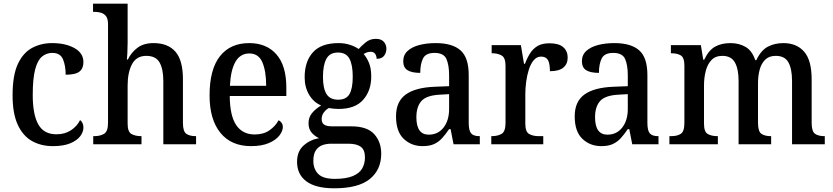

<svg xmlns="http://www.w3.org/2000/svg" viewBox="-20 -780 4504 1038"><path d="M266 10Q202 10 153 -17.5Q104 -45 76 -105.5Q48 -166 48 -265Q48 -373 76.5 -434Q105 -495 153.5 -521Q202 -547 262 -547Q334 -547 382.5 -520Q431 -493 431 -444Q431 -410 409.5 -393Q388 -376 335 -376Q335 -425 320.5 -459.5Q306 -494 263 -494Q231 -494 207 -474Q183 -454 170 -404.5Q157 -355 157 -266Q157 -161 187 -107.5Q217 -54 285 -54Q331 -54 364 -76Q397 -98 413 -131Q431 -117 431 -90Q431 -67 414 -44Q397 -21 360.5 -5.5Q324 10 266 10Z M484 0V-44H491Q521 -44 542.5 -56.5Q564 -69 564 -116V-649Q564 -678 553.5 -692Q543 -706 526.5 -711Q510 -716 492 -716H483V-760H670V-549Q670 -521 668.5 -492.5Q667 -464 666 -458H671Q690 -497 723.5 -522Q757 -547 810 -547Q888 -547 928.5 -500.5Q969 -454 969 -351V-116Q969 -69 987.5 -56.5Q1006 -44 1037 -44H1040V0H863V-342Q863 -407 842.5 -442.5Q822 -478 771 -478Q718 -478 694 -433.5Q670 -389 670 -318V-111Q670 -67 691 -55.5Q712 -44 742 -44H745V0Z M1337 10Q1230 10 1171.5 -62Q1113 -134 1113 -264Q1113 -405 1169 -476Q1225 -547 1327 -547Q1421 -547 1474.5 -486Q1528 -425 1528 -306V-261H1222Q1223 -153 1257.5 -103Q1292 -53 1357 -53Q1405 -53 1437.5 -76Q1470 -99 1486 -130Q1495 -126 1502 -116.5Q1509 -107 1509 -93Q1509 -72 1491 -48Q1473 -24 1434.5 -7Q1396 10 1337 10ZM1419 -316Q1419 -395 1398.5 -443Q1378 -491 1328 -491Q1279 -491 1253 -446Q1227 -401 1223 -316Z M1787 238Q1687 238 1636.5 200.5Q1586 163 1586 95Q1586 38 1621.5 6.5Q1657 -25 1705 -33Q1684 -42 1666 -61.5Q1648 -81 1648 -114Q1648 -145 1666 -167.5Q1684 -190 1716 -210Q1675 -227 1651 -268Q1627 -309 1627 -362Q1627 -448 1672 -497.5Q1717 -547 1810 -547Q1844 -547 1872.5 -537.5Q1901 -528 1919 -515Q1933 -531 1956.5 -550.5Q1980 -570 2012 -570Q2041 -570 2055 -554Q2069 -538 2069 -517Q2069 -495 2056.5 -478.5Q2044 -462 2016 -462Q2016 -478 2008 -489Q2000 -500 1984 -500Q1972 -500 1963 -496.5Q1954 -493 1946 -488Q1964 -467 1975.5 -438.5Q1987 -410 1987 -366Q1987 -290 1943.5 -240.5Q1900 -191 1810 -191Q1799 -191 1783 -192.5Q1767 -194 1758 -196Q1743 -188 1731 -172.5Q1719 -157 1719 -136Q1719 -116 1732 -106.5Q1745 -97 1776 -97H1879Q1965 -97 2003 -55Q2041 -13 2041 51Q2041 138 1979 188Q1917 238 1787 238ZM1808 -241Q1852 -241 1869.5 -271.5Q1887 -302 1887 -365Q1887 -430 1869 -463Q1851 -496 1807 -496Q1763 -496 1744.5 -462Q1726 -428 1726 -364Q1726 -303 1745 -272Q1764 -241 1808 -241ZM1790 187Q1851 187 1887 172Q1923 157 1938 131Q1953 105 1953 71Q1953 30 1930.5 13.5Q1908 -3 1865 -3H1769Q1745 -3 1723.5 4.5Q1702 12 1688 32Q1674 52 1674 90Q1674 133 1700 160Q1726 187 1790 187Z M2265 10Q2204 10 2162.5 -29.5Q2121 -69 2121 -151Q2121 -231 2173.5 -269Q2226 -307 2331 -311L2408 -314V-373Q2408 -428 2393.5 -461Q2379 -494 2329 -494Q2282 -494 2267 -464Q2252 -434 2252 -386Q2206 -386 2183 -400.5Q2160 -415 2160 -449Q2160 -483 2183.5 -504.5Q2207 -526 2246.5 -536.5Q2286 -547 2336 -547Q2425 -547 2469.5 -508Q2514 -469 2514 -374V-116Q2514 -74 2527 -59Q2540 -44 2571 -44H2574V0H2432L2416 -82H2408Q2389 -54 2370.5 -33.5Q2352 -13 2327.5 -1.5Q2303 10 2265 10ZM2298 -52Q2348 -52 2378 -90.5Q2408 -129 2408 -191V-271L2355 -268Q2285 -264 2258 -233.5Q2231 -203 2231 -146Q2231 -52 2298 -52Z M2636 0V-44H2639Q2671 -44 2692 -56.5Q2713 -69 2713 -116V-424Q2713 -468 2692 -480Q2671 -492 2641 -492H2638V-536H2796L2813 -435H2818Q2830 -467 2846 -492Q2862 -517 2886.5 -531.5Q2911 -546 2951 -546Q3001 -546 3025 -525Q3049 -504 3049 -469Q3049 -434 3025.5 -414.5Q3002 -395 2953 -395Q2953 -436 2942.5 -455Q2932 -474 2905 -474Q2882 -474 2865.5 -454.5Q2849 -435 2839 -403.5Q2829 -372 2824.5 -337Q2820 -302 2820 -271V-111Q2820 -67 2841 -55.5Q2862 -44 2891 -44H2917V0Z M3231 10Q3170 10 3128.5 -29.5Q3087 -69 3087 -151Q3087 -231 3139.5 -269Q3192 -307 3297 -311L3374 -314V-373Q3374 -428 3359.5 -461Q3345 -494 3295 -494Q3248 -494 3233 -464Q3218 -434 3218 -386Q3172 -386 3149 -400.5Q3126 -415 3126 -449Q3126 -483 3149.5 -504.5Q3173 -526 3212.5 -536.5Q3252 -547 3302 -547Q3391 -547 3435.5 -508Q3480 -469 3480 -374V-116Q3480 -74 3493 -59Q3506 -44 3537 -44H3540V0H3398L3382 -82H3374Q3355 -54 3336.5 -33.5Q3318 -13 3293.5 -1.5Q3269 10 3231 10ZM3264 -52Q3314 -52 3344 -90.5Q3374 -129 3374 -191V-271L3321 -268Q3251 -264 3224 -233.5Q3197 -203 3197 -146Q3197 -52 3264 -52Z M3599 0V-44H3610Q3641 -44 3660.5 -56.5Q3680 -69 3680 -116V-425Q3680 -469 3660.5 -480.5Q3641 -492 3610 -492H3607V-536H3769L3782 -457H3787Q3811 -508 3845.5 -527.5Q3880 -547 3929 -547Q3975 -547 4010.5 -526.5Q4046 -506 4063 -455H4069Q4094 -508 4131 -527.5Q4168 -547 4215 -547Q4287 -547 4327.5 -500.5Q4368 -454 4368 -351V-116Q4368 -69 4386.5 -56.5Q4405 -44 4436 -44H4439V0H4262V-342Q4262 -407 4242.5 -442.5Q4223 -478 4174 -478Q4138 -478 4117 -457.5Q4096 -437 4087 -403.5Q4078 -370 4078 -331V-116Q4078 -69 4096.5 -56.5Q4115 -44 4146 -44H4149V0H3973V-342Q3973 -407 3953 -442.5Q3933 -478 3885 -478Q3848 -478 3826.5 -455.5Q3805 -433 3795.5 -396.5Q3786 -360 3786 -318V-111Q3786 -67 3806.5 -55.5Q3827 -44 3858 -44H3861V0Z"/></svg>

Font: Noto Serif Khmer SemiCondensed Medium
Style: Regular
Weight: 500
Width: 4
Designer: Danh Hong and the Monotype Design Team
Foundry: Monotype Imaging Inc.
Version: Version 2.004; ttfautohint (v1.8.4.7-5d5b)